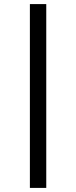

<svg xmlns="http://www.w3.org/2000/svg" viewBox="-20 -780 372 938"><path d="M206 138V-760H126V138Z"/></svg>

Font: IBM Plex Arabic Text
Style: Regular
Weight: 450
Designer: Mike Abbink, Paul van der Laan, Pieter van Rosmalen, Wael Morcos, Khajak Apelian
Foundry: Bold Monday
Version: Version 1.0